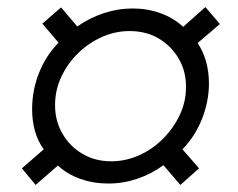

<svg xmlns="http://www.w3.org/2000/svg" viewBox="-20 -609 673 544"><path d="M81 -85 42 -132 104 -186Q87 -209 79 -238Q71 -267 71 -299Q71 -354 91 -403.5Q111 -453 146 -488L100 -542L153 -588L199 -534Q233 -558 273.5 -571.5Q314 -585 356 -585Q398 -585 435 -571.5Q472 -558 499 -533L562 -589L603 -541L540 -487Q556 -463 564 -434Q572 -405 572 -373Q572 -322 552.5 -272.5Q533 -223 497 -186L544 -132L491 -85L443 -141Q409 -116 369 -102.5Q329 -89 287 -89Q245 -89 208 -102Q171 -115 144 -140ZM295 -152Q336 -152 374 -169Q412 -186 441.5 -215.5Q471 -245 489 -282.5Q507 -320 507 -363Q507 -408 486 -443.5Q465 -479 429.5 -500Q394 -521 347 -521Q307 -521 269.5 -504.5Q232 -488 202 -459Q172 -430 154 -392Q136 -354 136 -311Q136 -267 156.5 -231Q177 -195 213 -173.5Q249 -152 295 -152Z"/></svg>

Font: Chivo Medium Light
Style: Italic
Weight: 300
Italic angle: -8.05°
Version: Version 2.002